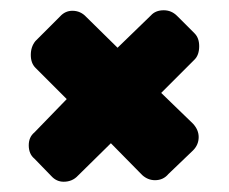

<svg xmlns="http://www.w3.org/2000/svg" viewBox="-20 -553 446 374"><path d="M97 -521Q107 -532 121 -532Q137 -532 148 -520L209 -460L274 -523Q283 -533 299 -533Q314 -533 325 -522L359 -488Q368 -479 368 -463Q368 -446 359 -437L294 -372L356 -312Q367 -300 367 -286Q367 -271 356 -260L308 -214Q298 -202 282 -202Q268 -202 257 -212L196 -274L132 -211Q121 -199 104 -199Q90 -199 80 -210L47 -244Q36 -253 36 -270Q36 -286 47 -295L110 -360L49 -421Q40 -430 40 -446Q40 -462 49 -473Z"/></svg>

Font: H.H. Samuel
Style: Regular
Weight: 900
Width: 1
Designer: deFharo
Foundry: deFharo
Version: Version 1.009